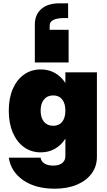

<svg xmlns="http://www.w3.org/2000/svg" viewBox="-20 -937 647 1160"><path d="M394.5 -559.5H190.5V-788Q190.5 -849 229.8 -883Q269 -917 339.5 -917H391.5V-828H370Q280 -828 280 -782V-757H394.5ZM565.5 -500V10.5Q565.5 68 533.8 111.2Q502 154.5 444.8 178.8Q387.5 203 310.5 203Q194.5 203 120.2 151.8Q46 100.5 33 15.5H225.5Q228 37.5 248 50.5Q268 63.5 301 63.5Q336.5 63.5 355.8 48.2Q375 33 375 6V-99.5Q350 -60 312 -38.2Q274 -16.5 226.5 -16.5Q168.5 -16.5 125 -48Q81.5 -79.5 57.2 -136.2Q33 -193 33 -268.5Q33 -343.5 57.2 -399.5Q81.5 -455.5 125 -486.5Q168.5 -517.5 226.5 -517.5Q274 -517.5 312 -496Q350 -474.5 375 -435.5V-500ZM225.5 -268.5Q225.5 -225.5 245.8 -201.2Q266 -177 302 -177Q336.5 -177 355.8 -201.2Q375 -225.5 375 -268.5Q375 -311.5 355.8 -336Q336.5 -360.5 302 -360.5Q266 -360.5 245.8 -336Q225.5 -311.5 225.5 -268.5Z"/></svg>

Font: Overused Grotesk Black
Style: Regular
Weight: 900
Version: Version 0.004